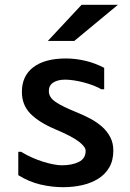

<svg xmlns="http://www.w3.org/2000/svg" viewBox="-20 -782 540 798"><path d="M68 -151Q89 -138 112.5 -127.5Q136 -117 158.5 -110Q181 -103 201.5 -99Q222 -95 237 -95Q279 -95 307.5 -109Q336 -123 336 -155Q336 -172 307 -194Q278 -216 209 -245Q141 -274 106 -310Q71 -346 71 -400Q71 -467 119 -503Q167 -539 254 -539Q293 -539 334 -529.5Q375 -520 413 -500V-411H401Q388 -419 368.5 -426.5Q349 -434 328 -439.5Q307 -445 286.5 -448Q266 -451 251 -451Q220 -451 201.5 -439Q183 -427 183 -404Q183 -390 190 -379Q197 -368 211.5 -358Q226 -348 249 -337Q272 -326 304 -313Q331 -302 357 -288Q383 -274 404 -255.5Q425 -237 438 -212.5Q451 -188 451 -156Q451 -115 434 -86Q417 -57 388 -39Q359 -21 321.5 -12.5Q284 -4 242 -4Q196 -4 148.5 -15Q101 -26 56 -54V-151ZM319 -762H470L289 -612H179Z"/></svg>

Font: D2Coding ligature
Style: Bold
Weight: 700
Monospace: yes
Designer: Yong-Rak Park; Jeong-Hwan Yoon; Sang-Min Lee;
Foundry: NHN Corporation
Version: Version 1.3.2; Build 20180524